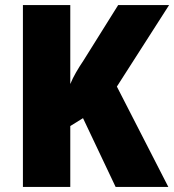

<svg xmlns="http://www.w3.org/2000/svg" viewBox="-20 -734 684 754"><path d="M641 0H434L306 -270L256 -239V0H70V-714H256V-404Q265 -426 278.5 -449.5Q292 -473 307 -495L444 -714H644L439 -394Z"/></svg>

Font: Noto Sans Lao SemiCondensed Black
Style: Regular
Weight: 900
Width: 4
Designer: Monotype Design Team
Foundry: Monotype Imaging Inc.
Version: Version 2.003; ttfautohint (v1.8.4.7-5d5b)